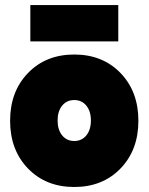

<svg xmlns="http://www.w3.org/2000/svg" viewBox="-20 -728 588 760"><path d="M457 -61Q386.2 12.2 273.9 12.2Q161.6 12.2 90.8 -61Q20 -134.3 20 -250Q20 -365.7 90.8 -439Q161.6 -512.2 273.9 -512.2Q386.2 -512.2 457 -439Q527.8 -365.7 527.8 -250Q527.8 -134.3 457 -61ZM226.1 -192.1Q244.1 -169.9 273.9 -169.9Q303.7 -169.9 321.8 -192.1Q339.8 -214.4 339.8 -251Q339.8 -287.6 321.8 -309.8Q303.7 -332 273.9 -332Q244.1 -332 226.1 -309.8Q208 -287.6 208 -251Q208 -214.4 226.1 -192.1ZM100.1 -564V-708H448.2V-564Z"/></svg>

Font: Apfel Grotezk Satt
Style: Regular
Weight: 900
Designer: Luigi Gorlero
Foundry: © 2023, Luigi Gorlero & Collletttivo
Version: Version 2.000;Glyphs 3.2 (3217)